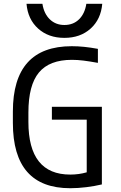

<svg xmlns="http://www.w3.org/2000/svg" viewBox="-20 -984 640 1014"><path d="M351 10Q48 10 48 -335V-395Q48 -740 359 -740Q392 -740 425.5 -736.5Q459 -733 497 -726V-652Q453 -660 421 -664Q389 -668 360 -668Q241 -668 185.5 -601Q130 -534 130 -390V-340Q130 -62 351 -62Q397 -62 438 -74V-352H254V-420H518V-10Q480 -1 436 4.5Q392 10 351 10ZM320 -784Q236 -784 181.5 -833Q127 -882 120 -964H204Q212 -912 243 -882Q274 -852 320 -852Q367 -852 397.5 -882Q428 -912 436 -964H520Q513 -882 458.5 -833Q404 -784 320 -784Z"/></svg>

Font: M PLUS Code Latin 60
Style: Regular
Weight: 400
Width: 7
Monospace: yes
Designer: Coji Morishita
Foundry: UNDERFOREST DESIGN
Version: Version 1.005; ttfautohint (v1.8.3)